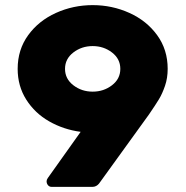

<svg xmlns="http://www.w3.org/2000/svg" viewBox="-20 -730 726 750"><path d="M635 -461Q635 -425 624.5 -394.5Q614 -364 601 -342.5Q588 -321 562 -283L372 -20Q371 -18 366.5 -12.5Q362 -7 355.5 -3.5Q349 0 341 0H182Q173 0 167.5 -6.5Q162 -13 162 -22Q162 -28 167 -35L295 -215Q228 -224 172 -256Q116 -288 82.5 -341Q49 -394 49 -461Q49 -536 90 -592.5Q131 -649 198.5 -679.5Q266 -710 342 -710Q418 -710 485.5 -679.5Q553 -649 594 -592.5Q635 -536 635 -461ZM234 -461Q234 -422 266.5 -397Q299 -372 342 -372Q385 -372 417.5 -397Q450 -422 450 -461Q450 -500 417.5 -525Q385 -550 342 -550Q299 -550 266.5 -525Q234 -500 234 -461Z"/></svg>

Font: Hezaedrus
Style: Bold
Weight: 700
Designer: Hubert & Fischer
Foundry: Hubert & Fischer
Version: Version 1.10;September 3, 2019;FontCreator 11.5.0.2425 64-bi